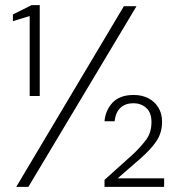

<svg xmlns="http://www.w3.org/2000/svg" viewBox="-20 -724 698 744"><path d="M95 -352V-662L30 -642V-668L102 -704H134V-352ZM43 0 460 -700H509L90 0ZM385 0V-27L495 -126Q524 -153 545.5 -181.5Q567 -210 567 -251Q567 -288 546.5 -306Q526 -324 497 -324Q466 -324 447 -306.5Q428 -289 424 -254H385Q388 -295 415.5 -325.5Q443 -356 498 -356Q530 -356 554.5 -343.5Q579 -331 593.5 -307.5Q608 -284 608 -252Q608 -210 586.5 -177.5Q565 -145 521 -107L436 -33H616V0Z"/></svg>

Font: DM Sans 12pt ExtraLight
Style: Regular
Weight: 250
Version: Version 4.004;gftools[0.9.30]